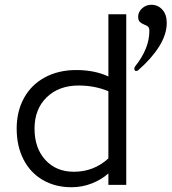

<svg xmlns="http://www.w3.org/2000/svg" viewBox="-20 -776 720 806"><path d="M50 -236Q50 -309 81 -365Q112 -421 169 -451.5Q226 -482 300 -482Q377 -482 435 -455V-716H510V0H435V-48Q406 -22 365.5 -6Q325 10 280 10Q212 10 159.5 -20.5Q107 -51 78.5 -107Q50 -163 50 -236ZM290 -55Q374 -55 435 -111V-393Q378 -417 310 -417Q227 -417 176 -367.5Q125 -318 125 -236Q125 -154 170.5 -104.5Q216 -55 290 -55ZM680 -680Q680 -632 648.5 -581.5Q617 -531 561 -482Q557 -478 552 -478Q544 -478 544 -487Q544 -493 547 -497Q607 -572 607 -646Q607 -659 601.5 -664Q596 -669 585 -673Q573 -678 566.5 -684.5Q560 -691 560 -706Q560 -726 576.5 -741Q593 -756 615 -756Q643 -756 661.5 -735.5Q680 -715 680 -680Z"/></svg>

Font: Madhuban Light
Style: Regular
Weight: 300
Designer: jaikishan Patel
Foundry: MagicType
Version: Version 1.000